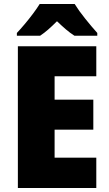

<svg xmlns="http://www.w3.org/2000/svg" viewBox="-20 -947 550 967"><path d="M465 0H70V-714H465V-563H255V-445H450V-294H255V-153H465ZM356 -927Q377 -893 409.5 -852.5Q442 -812 470 -781V-767H355Q333 -781 312 -799Q291 -817 267 -840Q243 -816 223 -798.5Q203 -781 182 -767H65V-781Q82 -799 104 -825Q126 -851 146.5 -878.5Q167 -906 180 -927Z"/></svg>

Font: Noto Sans Tamil SemiCondensed Black
Style: Regular
Weight: 900
Width: 4
Designer: Jelle Bosma - Monotype Design Team
Foundry: Monotype Imaging Inc.
Version: Version 2.004; ttfautohint (v1.8.4.7-5d5b)